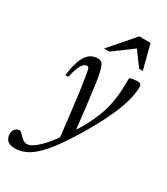

<svg xmlns="http://www.w3.org/2000/svg" viewBox="-304 -769 980 1129"><g transform="rotate(30 186.0 -204.0)"><path d="M52.5 -258H32.5Q39.5 -310.5 50.5 -345.5Q61.5 -380.5 76.5 -401Q91.5 -421.5 110.5 -430.2Q129.5 -439 152.5 -439Q164 -439 172.5 -433.8Q181 -428.5 187.8 -414.5Q194.5 -400.5 200 -374Q206.5 -348 213.5 -297.2Q220.5 -246.5 230.5 -164.8Q240.5 -83 253.5 36.5L190 85.5Q181 5 173.8 -55Q166.5 -115 161.2 -159.2Q156 -203.5 151.2 -236.2Q146.5 -269 142.5 -294Q137 -328.5 133.5 -344.5Q130 -360.5 126.5 -365Q123 -369.5 117.5 -369.5Q106 -369.5 94.8 -360Q83.5 -350.5 73 -326Q62.5 -301.5 52.5 -258ZM213 35.5 229.5 17.5Q270 -44 296.5 -96.2Q323 -148.5 338.8 -199.2Q354.5 -250 360.8 -305.8Q367 -361.5 366.5 -430Q382.5 -435.5 395 -437.2Q407.5 -439 419.5 -439Q432.5 -439 439.2 -433.5Q446 -428 446 -415.5Q446 -389.5 440.5 -358.5Q435 -327.5 423 -290.5Q411 -253.5 391.5 -209.8Q372 -166 344.2 -114Q316.5 -62 279 -0.5Q216.5 101.5 167.5 159.2Q118.5 217 76.2 240.5Q34 264 -9 264Q-45.5 264 -61.8 247.5Q-78 231 -78 204.5Q-78 184 -66.2 170.8Q-54.5 157.5 -37 157.5Q-32 157.5 -26.2 161.8Q-20.5 166 -7.5 181Q6 195.5 17.5 201Q29 206.5 40.5 206.5Q59.5 206.5 88.2 185Q117 163.5 149.8 125Q182.5 86.5 213 35.5ZM151.5 -507 295.5 -672.5H372L415 -507H390L314 -610H327L187.5 -507Z"/></g></svg>

Font: Newsreader 20pt
Style: Italic
Weight: 400
Italic angle: -17°
Version: Version 1.003